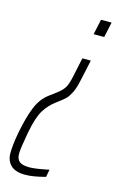

<svg xmlns="http://www.w3.org/2000/svg" viewBox="-161 -557 483 789"><g transform="rotate(15 80.5 -162.0)"><path d="M153 -445 167 -510H212L198 -445ZM-51 115Q-51 82 -41 27Q-28 -41 -10.5 -84.5Q7 -128 39 -152L71 -176Q92 -192 101 -207.5Q110 -223 117 -257L134 -337H170L151 -250Q144 -215 134 -195Q124 -175 115 -165.5Q106 -156 87 -142L75 -133Q47 -112 28.5 -82Q10 -52 -3 16Q-16 87 -16 109Q-16 131 -3.5 141.5Q9 152 40 152Q65 152 122 140L116 172Q64 186 30 186Q-11 186 -31 167Q-51 148 -51 115Z"/></g></svg>

Font: Saira Ultra Condensed Thin
Style: Italic
Weight: 100
Width: 1
Italic angle: -12°
Designer: Hector Gatti with collaboration of the Omnibus-Type team
Foundry: Omnibus-Type
Version: Version 1.001; ttfautohint (v1.8)